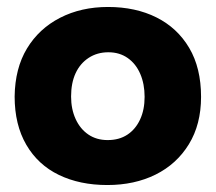

<svg xmlns="http://www.w3.org/2000/svg" viewBox="-20 -520 619 551"><path d="M288 11Q209 11 149 -18Q89 -47 55.5 -104.5Q22 -162 22 -243Q23 -324 57.5 -381Q92 -438 152.5 -469Q213 -500 290 -500Q369 -500 429 -470Q489 -440 523 -382.5Q557 -325 557 -242Q557 -163 522 -106Q487 -49 426.5 -19Q366 11 288 11ZM289 -118Q322 -118 345.5 -133.5Q369 -149 382 -177Q395 -205 395 -242Q395 -279 382.5 -308Q370 -337 346.5 -353.5Q323 -370 291 -370Q259 -370 234.5 -354Q210 -338 197 -310Q184 -282 184 -243Q184 -207 197 -178.5Q210 -150 233.5 -134Q257 -118 289 -118Z"/></svg>

Font: Catamaran ExtraBold
Style: Regular
Weight: 800
Designer: Pria Ravichandran
Version: Version 2.000